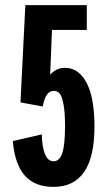

<svg xmlns="http://www.w3.org/2000/svg" viewBox="-20 -720 419 750"><path d="M189 10Q116 10 77 -34Q38 -78 30 -169L143 -195Q147 -90 189 -90Q213 -90 223.5 -122.5Q234 -155 234 -228Q234 -284 227.5 -315.5Q221 -347 212 -356Q203 -365 189 -365Q158 -365 147 -304L60 -320L79 -700H319V-603H183L176 -428Q199 -455 234 -455Q287 -455 318 -397Q349 -339 349 -225Q349 10 189 10Z"/></svg>

Font: Gully ECD Medium
Style: Regular
Weight: 500
Width: 2
Designer: jaikishan Patel
Foundry: MagicType
Version: Version 1.000;Glyphs 3.2 (3242)